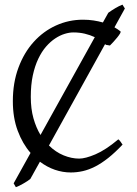

<svg xmlns="http://www.w3.org/2000/svg" viewBox="-20 -713 576 810"><path d="M109.9 -304.2Q109.9 -253.9 121.1 -214.1Q132.3 -174.3 150.9 -143.6L379.9 -556.2Q360.4 -565.4 337.9 -570.8Q315.4 -576.2 289.1 -576.2Q272.5 -576.2 252.7 -570.1Q232.9 -564 212.9 -550.8Q192.9 -537.6 174.3 -516.4Q155.8 -495.1 141.4 -464.8Q127 -434.6 118.4 -394.8Q109.9 -355 109.9 -304.2ZM497.1 -103Q465.8 -69.8 437.3 -47.1Q408.7 -24.4 382.1 -10.7Q355.5 2.9 329.8 8.8Q304.2 14.6 278.8 14.6Q244.6 14.6 211.4 3.2Q178.2 -8.3 148.4 -30.8L107.9 42Q103.5 45.9 95.5 51Q87.4 56.2 78.6 61.3Q69.8 66.4 61.3 70.6Q52.7 74.7 46.9 76.7L37.6 60.5L108.9 -67.9Q75.2 -106.4 54.7 -161.4Q34.2 -216.3 34.2 -286.1Q34.2 -364.3 57.9 -427.7Q81.5 -491.2 122.1 -536.1Q162.6 -581.1 216.3 -605.5Q270 -629.9 330.1 -629.9Q353.5 -629.9 374.5 -626.7Q395.5 -623.5 414.1 -618.2L437 -659.2Q451.2 -669.4 466.8 -678.7Q482.4 -688 496.6 -693.4L506.8 -677.2L462.9 -597.7Q469.7 -593.8 476.1 -589.6Q482.4 -585.4 487.8 -581.1Q490.7 -578.6 486.3 -571.3Q481.9 -564 474.4 -554.7Q466.8 -545.4 458.3 -536.1Q449.7 -526.9 443.8 -521L426.8 -523.9L423.3 -526.9L186.5 -99.1Q214.8 -71.3 248.3 -57.6Q281.7 -43.9 314 -43.9Q340.3 -43.9 382.8 -62Q425.3 -80.1 479 -125Q481.4 -124 484.1 -120.8Q486.8 -117.7 489.3 -114.3Q491.7 -110.8 493.7 -107.7Q495.6 -104.5 497.1 -103Z"/></svg>

Font: Noto Serif Devanagari
Style: Regular
Weight: 400
Designer: Monotype Design Team
Foundry: Monotype Imaging Inc.
Version: Version 1.01